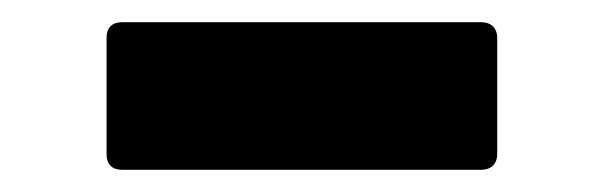

<svg xmlns="http://www.w3.org/2000/svg" viewBox="-20 -402 544 173"><path d="M90 -249H414C422 -249 428 -254 428 -263V-368C428 -377 422 -382 414 -382H90C81 -382 76 -377 76 -368V-263C76 -254 81 -249 90 -249Z"/></svg>

Font: LINE Seed JP_OTF Bold
Style: Regular
Weight: 700
Designer: LINE & Fontrix & Fontworks
Version: Version 1.009